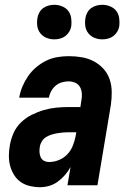

<svg xmlns="http://www.w3.org/2000/svg" viewBox="-20 -772 540 800"><path d="M146 8Q125 8 104 3Q83 -2 66.5 -13.5Q50 -25 39 -42.5Q28 -60 22.5 -80Q17 -100 17 -122Q17 -144 21 -166Q25 -191 36 -216.5Q47 -242 67 -261.5Q87 -281 112 -293.5Q137 -306 163 -313.5Q189 -321 215 -323.5Q241 -326 267 -326H315L319 -353Q319 -353 319 -353Q319 -353 319 -353Q322 -367 321 -382Q320 -397 313.5 -409Q307 -421 294 -427Q281 -433 266 -433Q252 -433 238 -429Q224 -425 212.5 -415.5Q201 -406 193.5 -392.5Q186 -379 184 -365H60Q64 -389 73.5 -411.5Q83 -434 97 -454.5Q111 -475 130.5 -491.5Q150 -508 172.5 -519Q195 -530 219 -534Q243 -538 266 -538Q294 -538 320.5 -533.5Q347 -529 370 -517Q393 -505 410.5 -486Q428 -467 436.5 -442.5Q445 -418 445.5 -390.5Q446 -363 442 -335L386 0H261L274 -76Q264 -58 250.5 -42.5Q237 -27 220.5 -15Q204 -3 185 2.5Q166 8 146 8ZM185 -97Q205 -97 225 -105Q245 -113 260 -128.5Q275 -144 283 -164Q291 -184 295 -204L298 -221H267Q255 -221 243 -220Q231 -219 219.5 -217Q208 -215 196 -211.5Q184 -208 173 -201.5Q162 -195 155 -184Q148 -173 146 -161Q144 -150 144.5 -138.5Q145 -127 149.5 -117Q154 -107 163.5 -102Q173 -97 185 -97ZM406 -608Q389 -608 373.5 -614.5Q358 -621 348 -633.5Q338 -646 335.5 -663Q333 -680 336 -697Q338 -709 344 -720Q350 -731 360.5 -738.5Q371 -746 383 -749Q395 -752 406 -752Q423 -752 439 -745.5Q455 -739 464.5 -726.5Q474 -714 476.5 -697Q479 -680 477 -663Q475 -651 468.5 -640Q462 -629 452 -621.5Q442 -614 430 -611Q418 -608 406 -608ZM206 -608Q189 -608 173.5 -614.5Q158 -621 148 -633.5Q138 -646 135.5 -663Q133 -680 136 -697Q138 -709 144 -720Q150 -731 160.5 -738.5Q171 -746 183 -749Q195 -752 206 -752Q223 -752 239 -745.5Q255 -739 264.5 -726.5Q274 -714 276.5 -697Q279 -680 277 -663Q275 -651 268.5 -640Q262 -629 252 -621.5Q242 -614 230 -611Q218 -608 206 -608Z"/></svg>

Font: Iosevka Curly XBdObl
Style: Regular
Weight: 800
Italic angle: -9°
Monospace: yes
Designer: Belleve Invis
Foundry: Belleve Invis
Version: Version 11.1.0; ttfautohint (v1.8.3)